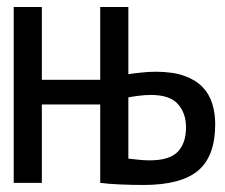

<svg xmlns="http://www.w3.org/2000/svg" viewBox="-20 -520 640 546"><path d="M345 -69Q354 -68 371.5 -66Q389 -64 406 -64Q462 -64 485.5 -88.5Q509 -113 509 -158Q509 -198 486 -224Q463 -250 409 -250Q392 -250 373 -247.5Q354 -245 345 -243ZM345 -309Q357 -311 380 -313.5Q403 -316 423 -316Q471 -316 503.5 -304.5Q536 -293 555.5 -273Q575 -253 583.5 -225.5Q592 -198 592 -167Q592 -76 543.5 -35Q495 6 388 6Q355 6 321 4.5Q287 3 265 0V-223H99V0H19V-500H99V-293H265V-500H345Z"/></svg>

Font: PT Mono
Style: Regular
Weight: 400
Monospace: yes
Designer: A.Korolkova, I.Chaeva
Foundry: ParaType Ltd
Version: Version 1.001W OFL